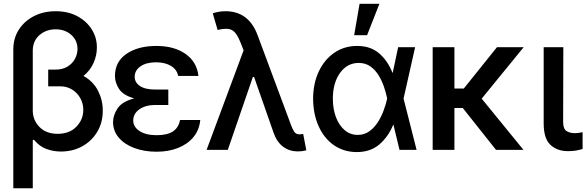

<svg xmlns="http://www.w3.org/2000/svg" viewBox="-20 -797 3118 1021"><path d="M298.8 -337.9H236.3V-426.8H273.4Q313 -426.8 339.4 -443.1Q365.7 -459.5 378.9 -484.6Q392.1 -509.8 392.1 -536.6Q392.1 -582 358.9 -611.6Q325.7 -641.1 275.9 -641.1Q225.6 -641.1 190.2 -610.6Q154.8 -580.1 154.3 -528.8V-207.5Q154.8 -158.2 189.9 -121.8Q225.1 -85.4 286.6 -85.4Q349.6 -85.4 386.2 -123.3Q422.9 -161.1 422.9 -212.9Q422.9 -246.6 407 -275.1Q391.1 -303.7 363 -321Q335 -338.4 298.8 -337.9ZM275.9 -737.3Q341.8 -737.3 391.4 -710.7Q440.9 -684.1 468.3 -640.1Q495.6 -596.2 495.1 -544.9Q495.6 -503.9 477.8 -463.1Q460 -422.4 423.8 -393.1Q476.1 -364.3 501.5 -314Q526.9 -263.7 526.4 -208.5Q526.9 -146.5 497.8 -97.2Q468.8 -47.9 418.2 -19.5Q367.7 8.8 303.7 8.8Q265.1 8.8 227.8 -4.4Q190.4 -17.6 160.2 -54.2L154.3 -51.8V204.1H50.8V-532.2Q50.3 -592.3 79.8 -638.7Q109.4 -685.1 160.4 -711.2Q211.4 -737.3 275.9 -737.3Z M806.2 -320.8H875V-238.8H806.2Q754.4 -238.8 721.4 -215.8Q688.5 -192.9 688.5 -156.2Q688.5 -122.1 722.2 -100.1Q755.9 -78.1 813 -78.1Q869.6 -78.1 899.7 -98.1Q929.7 -118.2 937.5 -158.7H1044.9Q1040 -106 1009 -68.4Q978 -30.8 927.5 -10.5Q877 9.8 813 9.8Q747.1 9.8 694.6 -9.8Q642.1 -29.3 611.8 -64.7Q581.5 -100.1 581.1 -147.9Q581.5 -185.1 605.5 -220.9Q629.4 -256.8 693.4 -273.9Q634.3 -290.5 612.8 -324.5Q591.3 -358.4 591.3 -392.6Q591.3 -468.8 652.6 -510.7Q713.9 -552.7 811.5 -552.7Q905.8 -552.7 966.3 -510.5Q1026.9 -468.3 1035.2 -393.1H927.7Q920.9 -426.8 890.1 -446Q859.4 -465.3 809.1 -465.8Q756.8 -465.3 726.6 -443.8Q696.3 -422.4 696.3 -388.7Q696.3 -358.4 724.1 -339.6Q752 -320.8 806.2 -320.8Z M1078.6 0 1275.4 -529.3 1259.3 -570.3Q1238.8 -623.5 1213.4 -637Q1188 -650.4 1137.2 -637.7L1111.3 -726.1Q1121.6 -730 1139.4 -733.6Q1157.2 -737.3 1179.2 -737.3Q1302.2 -737.3 1349.6 -610.4L1528.8 -128.9Q1536.1 -109.4 1544.9 -95.9Q1553.7 -82.5 1574.2 -82.5Q1585.4 -83 1592.3 -84.5L1608.9 2.4Q1585.9 8.3 1563 8.3Q1519 7.8 1486.1 -16.4Q1453.1 -40.5 1435.1 -90.3L1331.1 -387.7H1324.7L1191.4 0Z M1875 11.7Q1806.2 10.7 1754.6 -25.6Q1703.1 -62 1674.3 -126Q1645.5 -189.9 1645 -272.5Q1645.5 -355 1675.8 -418.2Q1706.1 -481.4 1758.8 -517.1Q1811.5 -552.7 1878.9 -552.7Q1950.7 -552.7 1996.3 -513.2Q2042 -473.6 2066.9 -410.2H2068.4L2097.2 -545.9H2187.5L2126 -272.9L2195.3 0H2104.5L2072.3 -133.3H2070.8Q2044.9 -69.8 1997.1 -28.8Q1949.2 12.2 1875 11.7ZM1750 -272.5Q1750 -217.3 1766.6 -173.6Q1783.2 -129.9 1813 -104.7Q1842.8 -79.6 1882.3 -79.6Q1918 -79.6 1944.8 -99.4Q1971.7 -119.1 1990.5 -149.2Q2009.3 -179.2 2021 -212.2Q2032.7 -245.1 2038.6 -271.5V-272.9V-274.4Q2033.2 -300.8 2022.7 -332.8Q2012.2 -364.7 1994.6 -394.3Q1977.1 -423.8 1950.7 -443.1Q1924.3 -462.4 1886.7 -462.4Q1825.7 -461.9 1787.8 -408.7Q1750 -355.5 1750 -272.5ZM1863.3 -609.9 1892.1 -776.9H1997.6L1932.1 -609.9Z M2617.7 0 2440.9 -222.7H2396.5V0H2280.8V-545.9H2396.5V-326.2H2446.3L2622.6 -545.9H2764.6L2541.5 -272.5L2763.7 0Z M2871.1 -545.9H2975.6L2974.6 -146.5Q2975.1 -110.4 2993.4 -99.6Q3011.7 -88.9 3035.6 -88.9Q3047.9 -88.9 3059.8 -90.8Q3071.8 -92.8 3078.1 -94.2V-4.9Q3064.5 -0.5 3045.2 3.2Q3025.9 6.8 3000.5 6.8Q2943.4 6.8 2907.2 -26.6Q2871.1 -60.1 2871.1 -140.6Z"/></svg>

Font: Inter Tight Medium
Style: Regular
Weight: 500
Designer: Rasmus Andersson
Foundry: rsms
Version: Version 3.004; ttfautohint (v1.8.4.7-5d5b)